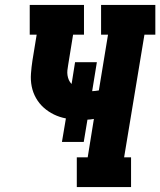

<svg xmlns="http://www.w3.org/2000/svg" viewBox="-20 -755 647 775"><path d="M290 0V-120H334L359 -275Q353 -274 346 -273Q339 -272 333 -272L318 -182H230L246 -277Q220 -282 197.5 -293Q175 -304 156.5 -320.5Q138 -337 125.5 -359Q113 -381 108 -406Q103 -431 105 -458Q107 -485 111 -511L128 -615H100V-735H319V-615H275L255 -492Q253 -481 252 -471Q251 -461 252.5 -451Q254 -441 258 -432Q262 -423 269 -416L283 -504H371L352 -387Q358 -387 365 -388Q372 -389 379 -390L416 -615H388V-735H607V-615H563L481 -120H509V0Z"/></svg>

Font: Iosevka Curly Slab HvExObl
Style: Regular
Weight: 900
Width: 7
Italic angle: -9°
Monospace: yes
Designer: Belleve Invis
Foundry: Belleve Invis
Version: Version 11.1.0; ttfautohint (v1.8.3)